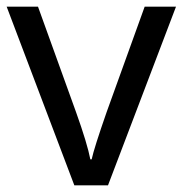

<svg xmlns="http://www.w3.org/2000/svg" viewBox="-30 -556 548 576"><path d="M193 0 -10 -536H84L198 -220Q232 -125 241 -78H245Q252 -111 290 -220L404 -536H498L294 0Z"/></svg>

Font: Advent Sans Logo
Style: Regular
Weight: 400
Designer: Types & Symbols
Foundry: Types & Symbols
Version: Version 1.002